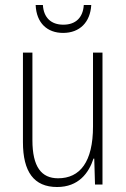

<svg xmlns="http://www.w3.org/2000/svg" viewBox="-20 -740 507 770"><path d="M346 -720H316C313 -671 285 -641 234 -641C184 -641 155 -670 152 -720H123C126 -647 170 -608 233 -608C300 -608 342 -651 346 -720ZM391 -529H353V-233C353 -91 301 -25 213 -25C146 -25 110 -71 110 -178V-529H72V-170C72 -51 116 10 209 10C295 10 336 -46 355 -104H358L361 0H391Z"/></svg>

Font: Noto Sans Gurmukhi Condensed ExtraLight
Style: Regular
Weight: 200
Width: 3
Designer: Jelle Bosma - Monotype Design Team
Foundry: Monotype Imaging Inc.
Version: Version 2.004